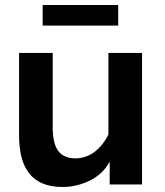

<svg xmlns="http://www.w3.org/2000/svg" viewBox="-20 -735 657 765"><path d="M417 0V-91Q403 -65 382.5 -46Q362 -27 337 -15Q312 -3 285 3.5Q258 10 229 10Q182 10 148.5 -4.5Q115 -19 94.5 -46.5Q74 -74 65 -111.5Q56 -149 56 -196V-524H190V-224Q190 -199 194.5 -176.5Q199 -154 209 -138Q219 -122 237 -113Q255 -104 281 -104Q299 -104 318.5 -110Q338 -116 355 -128.5Q372 -141 386.5 -159Q401 -177 412 -199V-524H546V0ZM150 -633V-715H451V-633Z"/></svg>

Font: Rising Sun
Style: Bold
Weight: 700
Designer: Matt McInerney, Pablo Impallari, Rodrigo Fuenzalida (Raleway font), Stephen Hutchings (Greek), Cristiano Sobral (main ch
Foundry: The Rising Sun Project Authors
Version: Version 4.327; ttfautohint (v1.8.4.7-5d5b-dirty)